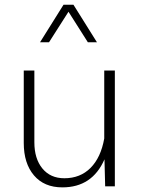

<svg xmlns="http://www.w3.org/2000/svg" viewBox="-20 -789 603 813"><path d="M80.6 -183.6V-490.2H125.5V-186.5Q125.5 -117.2 159.4 -75.7Q193.4 -34.2 252.4 -34.2Q319.8 -34.2 363.5 -78.1Q407.2 -122.1 421.4 -202.6V-490.2H466.3V0H425.3L422.4 -114.3Q370.6 4.4 244.1 4.4Q167 4.4 123.8 -46.4Q80.6 -97.2 80.6 -183.6ZM390.6 -609.9H352.1L270 -739.3L187.5 -609.9H149.4L249 -769H291Z"/></svg>

Font: Estedad-FD ExtraLight
Style: Regular
Weight: 200
Designer: Amin Abedi
Version: Version 7.3